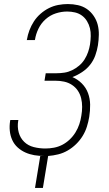

<svg xmlns="http://www.w3.org/2000/svg" viewBox="-20 -763 540 949"><path d="M153 166 179 8H198Q173 8 149.5 4Q126 0 105 -9.5Q84 -19 67 -34.5Q50 -50 40.5 -71Q31 -92 28.5 -116Q26 -140 30 -165L31 -170H71L70 -166Q65 -136 72.5 -108.5Q80 -81 99.5 -62Q119 -43 147 -36Q175 -29 204 -29Q225 -29 246.5 -33Q268 -37 287.5 -47Q307 -57 324 -73Q341 -89 353 -108.5Q365 -128 372 -149Q379 -170 382 -191Q386 -213 386 -235Q386 -257 381 -277.5Q376 -298 364.5 -315Q353 -332 335.5 -343.5Q318 -355 297 -359.5Q276 -364 254 -364H200L206 -401H260Q279 -401 298.5 -404Q318 -407 336.5 -416Q355 -425 371 -438.5Q387 -452 398 -469.5Q409 -487 415.5 -506Q422 -525 425 -544Q428 -564 428.5 -584.5Q429 -605 424.5 -623.5Q420 -642 410 -658.5Q400 -675 385 -686Q370 -697 351 -701.5Q332 -706 312 -706Q284 -706 256 -697Q228 -688 205.5 -668Q183 -648 170 -621Q157 -594 153 -567L152 -565H112L113 -567Q117 -591 125.5 -613.5Q134 -636 147.5 -657Q161 -678 180.5 -695Q200 -712 222 -723Q244 -734 268 -738.5Q292 -743 315 -743Q341 -743 365.5 -737.5Q390 -732 409.5 -718.5Q429 -705 443 -684.5Q457 -664 463 -640.5Q469 -617 468.5 -591Q468 -565 464 -539Q460 -514 451 -489Q442 -464 425.5 -443Q409 -422 385.5 -406.5Q362 -391 338 -382Q364 -371 384.5 -350.5Q405 -330 415 -303Q425 -276 425.5 -246Q426 -216 421 -185Q417 -161 409.5 -137Q402 -113 388.5 -91Q375 -69 356 -50.5Q337 -32 314.5 -19Q292 -6 267.5 0Q243 6 218 8L192 166Z"/></svg>

Font: Iosevka Extralight
Style: Italic
Weight: 200
Italic angle: -9°
Monospace: yes
Designer: Belleve Invis
Foundry: Belleve Invis
Version: Version 32.5.0; ttfautohint (v1.8.4)